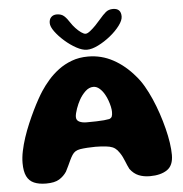

<svg xmlns="http://www.w3.org/2000/svg" viewBox="-57 -881 913 956"><g transform="rotate(-5 399.5 -403.0)"><path d="M654.1 20Q622.4 20 597.9 9.9Q573.5 -0.1 554.9 -24.9Q550 -33.9 545.8 -44Q541.5 -54.1 537.2 -64.8Q533 -75.4 527.5 -86.8Q522 -98.1 514.1 -109.4Q504.5 -124.1 493.4 -132.1Q482.2 -140.1 466.6 -143.6Q459.8 -145.4 448.1 -146.6Q436.4 -147.9 422.6 -148.7Q408.8 -149.5 395.8 -149.5Q376 -149.5 355.6 -148.1Q335.2 -146.8 319.8 -144.4Q304.9 -141.8 295.6 -135.9Q286.2 -130 279.4 -119.4Q272.6 -109.1 266.2 -95.6Q259.9 -82.1 253.2 -67.6Q246.6 -53 239 -38.9Q224.6 -16.9 201.7 -2.7Q178.8 11.5 136.1 11.5Q100 11.5 75.7 0.9Q51.4 -9.6 39.4 -34.2Q27.5 -58.8 27.5 -100.1Q27.5 -128.1 34.2 -160.4Q40.9 -192.6 52.2 -226.8Q63.6 -261 77.7 -294.1Q91.8 -327.2 106.3 -357.1Q120.9 -387 134.2 -410.8Q147.5 -434.6 157.2 -449.2Q174 -475 197.1 -501.6Q220.1 -528.2 249.9 -550.6Q279.6 -572.9 316.5 -586.6Q353.4 -600.4 398.1 -600.4Q464.9 -600.4 523.3 -568.7Q581.8 -537 629.6 -480.1Q649.1 -458.2 667.1 -427.6Q685 -396.9 700.8 -360.8Q716.6 -324.6 729.6 -286.1Q742.5 -247.6 752.1 -209.6Q761.8 -171.6 766.8 -137.5Q771.8 -103.4 771.8 -76Q771.8 -22.9 739.7 -1.4Q707.6 20 654.1 20ZM477.1 -281.1Q487.1 -285.2 490.2 -292.8Q493.4 -300.4 493.4 -315.4Q493.4 -326.6 490.1 -341.9Q486.8 -357.1 481 -373.2Q475.2 -389.4 467.8 -402.4Q457 -422.2 442.4 -434.9Q427.9 -447.6 411.5 -447.6Q389.8 -447.6 371.2 -429.9Q352.6 -412.1 340 -389.1Q335.5 -380.9 330.4 -369.9Q325.4 -358.9 321.3 -347.1Q317.2 -335.4 314.6 -324.6Q311.9 -313.9 311.9 -305.9Q311.9 -288.9 326.4 -281.8Q341 -274.6 362.8 -274.6Q390.9 -274.6 412.5 -275.3Q434.1 -276 450.2 -277.4Q466.4 -278.9 477.1 -281.1ZM396.2 -634.5Q373.6 -634.5 344 -650.6Q314.4 -666.8 286.8 -691.1Q259.2 -715.4 241.1 -740.2Q223 -765.1 223 -783Q223 -802 233.6 -812.4Q244.1 -822.8 261.2 -822.8Q284.4 -822.8 298.2 -810.2Q312 -797.6 325.6 -775.8Q334.5 -761.9 347.8 -747.6Q361 -733.4 374.4 -723.9Q387.9 -714.4 396.6 -714.4Q405.5 -714.4 419.4 -725.2Q433.2 -736 448.2 -751.4Q463.1 -766.8 474.8 -780.8Q491.9 -801.2 506.4 -813.4Q520.9 -825.5 542.5 -825.5Q582.6 -825.5 582.6 -784.9Q582.6 -765.5 563.4 -739.8Q544.2 -714 514.6 -690.1Q484.9 -666.2 453.1 -650.4Q421.2 -634.5 396.2 -634.5Z"/></g></svg>

Font: Gluten Thin
Style: Regular
Weight: 100
Designer: Tyler Finck
Foundry: Etcetera Type Company
Version: Version 1.300